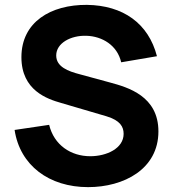

<svg xmlns="http://www.w3.org/2000/svg" viewBox="-20 -754 711 789"><path d="M342 15C489 15 631 -59 631 -214C631 -359 506 -395 432 -415L307 -449C261 -461 211 -479 211 -526C211 -577 271 -609 335 -607C400 -605 462 -568 478 -498L625 -523C590 -658 486 -732 337 -734C189 -735 68 -664 68 -519C68 -382 175 -347 231 -331L418 -276C474 -259 488 -233 488 -204C488 -144 418 -112 351 -112C271 -112 202 -158 182 -241L40 -220C62 -74 182 15 342 15Z"/></svg>

Font: Manrope ExtraBold
Style: Regular
Weight: 800
Designer: Mikhail Sharanda
Foundry: Mikhail Sharanda
Version: Version 4.505